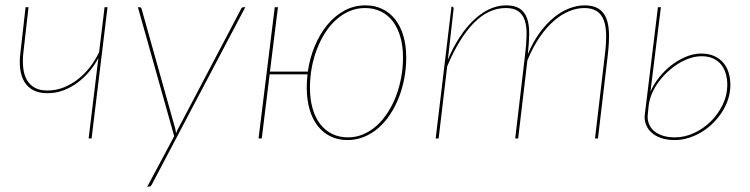

<svg xmlns="http://www.w3.org/2000/svg" viewBox="-20 -517 2802 717"><path d="M75.5 -490H86.5L67 -318Q64 -288.5 66.8 -263.2Q69.5 -238 80 -219.2Q90.5 -200.5 109.2 -189.8Q128 -179 157 -179Q189.5 -179 218.5 -190.8Q247.5 -202.5 272.2 -222Q297 -241.5 316.8 -267.5Q336.5 -293.5 350 -322L370.5 -490H381.5L322 0H311L347.5 -301Q334.5 -275.5 315 -251.8Q295.5 -228 271 -209.5Q246.5 -191 217.8 -180Q189 -169 157 -169Q125 -169 103.8 -180.5Q82.5 -192 70.8 -212Q59 -232 55.5 -259.2Q52 -286.5 56 -318Z M547 172Q543 180 536 180H530L630.5 -8.5L495 -490H501Q507.5 -490 509 -483L634 -38Q635 -33 636 -28.5Q637 -24 637.5 -19Q639 -24 641.2 -28.8Q643.5 -33.5 646 -38L881 -485Q883.5 -490 889 -490H896Z M1497 -302Q1497 -263.5 1490 -225.8Q1483 -188 1469.8 -153.8Q1456.5 -119.5 1437.2 -90.2Q1418 -61 1393.5 -39.5Q1369 -18 1339.8 -6Q1310.5 6 1277.5 6Q1242.5 6 1214.2 -7.8Q1186 -21.5 1166.2 -47Q1146.5 -72.5 1136 -108.8Q1125.5 -145 1125.5 -190Q1125.5 -214.5 1128.5 -239.5H987L957.5 0H945.5L1006 -490H1018L988 -249.5H1129.5Q1136.5 -299 1155 -343.8Q1173.5 -388.5 1201.2 -422.8Q1229 -457 1265.2 -477Q1301.5 -497 1345 -497Q1380 -497 1408.2 -483.2Q1436.5 -469.5 1456.2 -444Q1476 -418.5 1486.5 -382.5Q1497 -346.5 1497 -302ZM1279.5 -4Q1310 -4 1337.2 -15.8Q1364.5 -27.5 1387.2 -48.2Q1410 -69 1428.2 -97.2Q1446.5 -125.5 1459 -158.5Q1471.5 -191.5 1478.2 -228Q1485 -264.5 1485 -302Q1485 -345 1475 -379.2Q1465 -413.5 1446.8 -437.5Q1428.5 -461.5 1402.2 -474.2Q1376 -487 1343 -487Q1312.5 -487 1285.5 -475.5Q1258.5 -464 1235.5 -443.5Q1212.5 -423 1194.5 -395Q1176.5 -367 1163.8 -334Q1151 -301 1144.2 -264.2Q1137.5 -227.5 1137.5 -190Q1137.5 -147 1147.2 -112.5Q1157 -78 1175.5 -54Q1194 -30 1220.2 -17Q1246.5 -4 1279.5 -4Z M1607 0 1666 -492H1668Q1672 -492 1673 -489.8Q1674 -487.5 1674 -485L1652.5 -294Q1672 -340.5 1696.5 -378Q1721 -415.5 1749 -442Q1777 -468.5 1807.5 -482.8Q1838 -497 1870 -497Q1902 -497 1920.8 -484.8Q1939.5 -472.5 1948 -449Q1956.5 -425.5 1956.2 -391.5Q1956 -357.5 1951 -314Q1970 -360 1995.2 -394.5Q2020.5 -429 2048.5 -451.8Q2076.5 -474.5 2106 -485.8Q2135.5 -497 2163 -497Q2195 -497 2214.8 -484.8Q2234.5 -472.5 2244 -449Q2253.5 -425.5 2254.2 -391.5Q2255 -357.5 2250 -314L2213 0H2202L2239 -314Q2244 -355 2243.5 -387Q2243 -419 2234.8 -441.2Q2226.5 -463.5 2208.8 -475.2Q2191 -487 2162 -487Q2135 -487 2106.2 -475.5Q2077.5 -464 2049.8 -440.2Q2022 -416.5 1996.2 -379.5Q1970.5 -342.5 1949.5 -291.5L1915 0H1904L1941 -314Q1946 -355 1946.5 -387Q1947 -419 1939.5 -441.2Q1932 -463.5 1915.2 -475.2Q1898.5 -487 1869 -487Q1804 -487 1749.2 -431Q1694.5 -375 1650 -269.5L1618 0Z M2448 -490 2409 -174.5Q2420 -200.5 2440 -226.2Q2460 -252 2485.5 -272Q2511 -292 2540.2 -304.5Q2569.5 -317 2599 -317Q2626.5 -317 2647 -307.8Q2667.5 -298.5 2681 -282.8Q2694.5 -267 2701 -245.5Q2707.5 -224 2707.5 -200Q2707.5 -173.5 2699.5 -148Q2691.5 -122.5 2677 -99.8Q2662.5 -77 2643 -57.5Q2623.5 -38 2600.2 -24Q2577 -10 2551.5 -2Q2526 6 2499.5 6Q2470 6 2448 -1.8Q2426 -9.5 2412 -22.8Q2398 -36 2391.8 -53.5Q2385.5 -71 2388 -90L2437 -490ZM2399 -89.5Q2397 -71.5 2402.8 -56Q2408.5 -40.5 2421.2 -29Q2434 -17.5 2453.8 -10.8Q2473.5 -4 2500 -4Q2536.5 -4 2571.8 -20.2Q2607 -36.5 2634.5 -63.8Q2662 -91 2679 -126.2Q2696 -161.5 2696 -200Q2696 -221 2690.8 -240.2Q2685.5 -259.5 2674 -274.5Q2662.5 -289.5 2644.2 -298.2Q2626 -307 2600 -307Q2579 -307 2557 -299.8Q2535 -292.5 2514 -279.8Q2493 -267 2474 -249.5Q2455 -232 2440 -211.8Q2425 -191.5 2415.2 -169Q2405.5 -146.5 2402.5 -124Z"/></svg>

Font: Lato Hairline
Style: Italic
Weight: 100
Italic angle: -7°
Designer: Lukasz Dziedzic
Foundry: tyPoland Lukasz Dziedzic
Version: Version 2.007; 2014-02-27